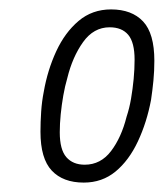

<svg xmlns="http://www.w3.org/2000/svg" viewBox="-20 -718 348 408"><path d="M158 -330Q114 -330 90 -355.5Q66 -381 66 -438Q66 -459 67.5 -481Q69 -503 73 -523Q81 -569 99.5 -609Q118 -649 147 -673.5Q176 -698 216 -698Q260 -698 284 -672.5Q308 -647 308 -589Q308 -567 306 -546.5Q304 -526 301 -506Q292 -458 273 -417.5Q254 -377 225.5 -353.5Q197 -330 158 -330ZM160 -368Q194 -368 216 -397Q238 -426 249 -470Q255 -488 258.5 -508.5Q262 -529 264 -550Q266 -571 266 -591Q266 -628 252.5 -644Q239 -660 213 -660Q179 -660 156.5 -628.5Q134 -597 123 -552Q118 -535 114.5 -515Q111 -495 109 -475Q107 -455 107 -437Q107 -400 121 -384Q135 -368 160 -368Z"/></svg>

Font: Archivo Condensed Thin
Style: Italic
Weight: 250
Width: 3
Italic angle: -10°
Designer: Hector Gatti
Foundry: Omnibus-Type
Version: Version 2.001